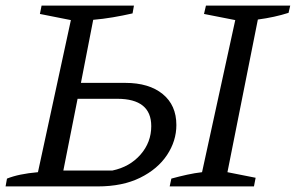

<svg xmlns="http://www.w3.org/2000/svg" viewBox="-31 -668 1060 688"><path d="M-11 0 -6 -28Q36 -45 105 -51L223 -596L112 -618L118 -648H449L444 -620Q409 -612 373.5 -606Q338 -600 303 -597L259 -371H418Q503 -371 552 -331Q601 -291 601 -220Q601 -163 567.5 -112.5Q534 -62 471 -31Q408 0 319 0ZM577 0 583 -28Q612 -36 639.5 -42Q667 -48 693 -51L812 -596L700 -618L707 -648H1009L1003 -622Q978 -614 950.5 -608Q923 -602 893 -598L784 -51L885 -31L879 0ZM196 -57H372Q434 -70 472.5 -114Q511 -158 511 -216Q511 -314 389 -314H247Z"/></svg>

Font: Piazzolla
Style: Italic
Weight: 400
Italic angle: -11.3°
Designer: Juan Pablo del Peral
Foundry: Huerta Tipografica
Version: Version 1.330